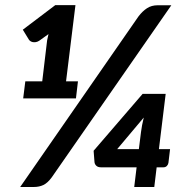

<svg xmlns="http://www.w3.org/2000/svg" viewBox="-20 -746 752 766"><path d="M60.5 0ZM186.5 -38.5Q170 -16 153.2 -8Q136.5 0 115 0H60.5L532.5 -680.5Q548.5 -701.5 566.5 -713.2Q584.5 -725 609 -725H663.5ZM81 -421.5H148.5L168 -585L173.5 -610L136.5 -583.5Q129.5 -579 123 -578Q116.5 -577 111 -578Q105.5 -579 101.5 -581.8Q97.5 -584.5 95.5 -587.5L71 -627.5L200.5 -725.5H281L243.5 -421.5H291L283 -353.5H72.5ZM614 -151H658.5L652 -96.5Q651 -89.5 645.8 -84Q640.5 -78.5 632 -78.5H605L595.5 0H515.5L525 -78.5H383Q371 -78.5 364.5 -84.5Q358 -90.5 357 -99L353.5 -144.5L549 -371.5H641ZM542.5 -219Q544 -231.5 546.8 -246.2Q549.5 -261 553.5 -277L447.5 -151H534Z"/></svg>

Font: Lato Heavy
Style: Italic
Weight: 800
Italic angle: -7°
Designer: Lukasz Dziedzic
Foundry: tyPoland Lukasz Dziedzic
Version: Version 2.007; 2014-02-27